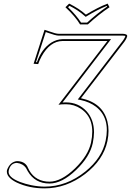

<svg xmlns="http://www.w3.org/2000/svg" viewBox="-20 -832 724 1063"><path d="M304.2 -645H659.2Q686 -644 684.1 -630.9Q680.2 -614.3 660.2 -589.8L428.2 -288.1Q548.8 -262.7 574.7 -159.2Q586.9 -109.4 574.7 -50.8Q552.7 53.2 451.2 131.3Q346.7 210.9 227.1 210.9Q141.6 210.9 72.8 178.7Q11.7 148.9 18.6 109.9Q35.2 64.5 73.2 60.1Q113.8 60.1 130.9 88.9Q132.8 92.3 133.8 95.2Q164.1 164.6 236.3 172.9Q245.1 173.8 253.9 173.8Q319.3 173.8 396 99.6Q468.3 28.8 483.9 -42Q511.7 -173.3 428.2 -229.5Q390.1 -254.9 345.2 -254.9Q317.9 -254.9 303.7 -252L574.7 -605H325.7Q256.8 -604 210 -519.5Q197.8 -497.1 191.4 -477.1L166 -479L226.6 -667Q234.9 -665 254.4 -657.7Q289.1 -645 304.2 -645ZM423.3 -696.8Q396.5 -741.2 342.3 -792L362.8 -812Q417.5 -785.2 455.6 -751Q521 -791 575.7 -812L586.4 -792Q528.8 -753.9 466.3 -696.8ZM304.2 -634.8Q288.6 -634.8 239.7 -652.3Q235.8 -653.8 233.4 -654.8L179.2 -487.8H184.6Q210.9 -562 264.2 -596.2Q293.9 -614.3 325.7 -615.2H594.7L326.2 -264.6Q333.5 -265.1 345.2 -265.1Q413.6 -265.1 459 -216.3Q500 -170.9 500.5 -100.1Q500 -71.3 493.7 -40Q477.5 36.1 401.4 108.9Q323.2 184.1 253.9 184.1Q173.8 184.1 133.8 116.2Q128.4 107.4 124.5 99.1Q107.4 73.7 73.2 69.8Q37.6 71.3 28.3 112.3Q20.5 148.4 91.8 175.8Q120.1 186.5 153.3 193.4Q193.4 201.2 227.1 201.2Q349.1 201.2 453.6 116.7Q544.9 42.5 564.9 -53.2Q591.3 -178.2 511.7 -240.7Q476.6 -267.6 426.3 -278.3L410.6 -281.2L652.3 -596.2Q670.4 -618.7 674.3 -632.8Q668.9 -634.8 659.2 -634.8ZM428.7 -707H462.4Q520.5 -759.8 573.2 -795.4L570.8 -799.3Q519.5 -778.3 460.9 -742.7L454.6 -738.8L448.7 -743.7Q412.6 -775.9 364.7 -799.8L356.9 -792Q403.3 -747.1 428.7 -707Z"/></svg>

Font: Linux Biolinum Outline O
Style: Italic
Weight: 400
Italic angle: -12°
Designer: Philipp H. Poll
Foundry: Philipp H. Poll
Version: Version 0.6.2